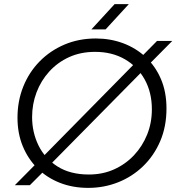

<svg xmlns="http://www.w3.org/2000/svg" viewBox="-20 -900 863 933"><path d="M227 -103 191 -141 636 -593 673 -555ZM52 0 155 -104 193 -68 125 0ZM709 -592 672 -629 743 -701H817ZM409 13Q333 13 270 -12Q207 -37 161.5 -82.5Q116 -128 90.5 -190Q65 -252 65 -328Q65 -409 93 -479Q121 -549 172.5 -601.5Q224 -654 293.5 -683.5Q363 -713 446 -713Q516 -713 578 -690Q640 -667 687.5 -623Q735 -579 762 -516Q789 -453 789 -373Q789 -285 758.5 -214Q728 -143 675 -92Q622 -41 553.5 -14Q485 13 409 13ZM412 -52Q479 -52 534.5 -77Q590 -102 631 -145.5Q672 -189 695 -246Q718 -303 718 -369Q718 -451 683 -514Q648 -577 586 -612.5Q524 -648 442 -648Q372 -648 316 -622.5Q260 -597 219.5 -552.5Q179 -508 157.5 -451Q136 -394 136 -331Q136 -257 167 -193.5Q198 -130 259.5 -91Q321 -52 412 -52ZM424 -757 537 -880H606L493 -757Z"/></svg>

Font: MuseoModerno Light
Style: Italic
Weight: 300
Italic angle: -9°
Designer: Pablo Cosgaya, Héctor Gatti, Marcela Romero, and the Authors of The MuseoModerno Project.
Foundry: Omnibus-Type Team
Version: Version 1.003